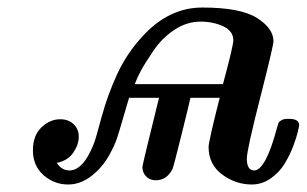

<svg xmlns="http://www.w3.org/2000/svg" viewBox="-20 -476 810 507"><path d="M66.9 -79.1Q66.9 -118.2 89.4 -139.6Q111.8 -161.1 139.2 -161.1Q161.1 -161.1 174.6 -147.9Q188 -134.8 188 -115.2Q188 -94.2 173.6 -73Q159.2 -51.8 129.9 -45.9Q143.1 -25.9 163.1 -25.9Q200.2 -25.9 228 -97.2Q231.9 -106 248 -166Q264.2 -226.1 290 -281.5Q315.9 -336.9 357.9 -381.8Q426.8 -456.1 514.2 -456.1Q615.2 -456.1 658.7 -428.5Q702.1 -400.9 702.1 -367.2Q702.1 -355 667 -217.5Q631.8 -80.1 631.8 -57.1Q631.8 -26.4 650.9 -25.9Q681.6 -25.9 711.9 -140.1Q713.9 -147 715.3 -150.9Q716.8 -154.8 722.9 -158.4Q729 -162.1 737.8 -162.1H744.1Q770 -162.1 770 -145Q770 -143.1 766.6 -128.4Q763.2 -113.8 754.2 -89.8Q745.1 -65.9 731.4 -43.5Q717.8 -21 694.8 -4.9Q671.9 11.2 645 11.2Q602.1 11.2 566.4 -15.4Q530.8 -42 530.8 -87.9Q530.8 -102.1 560.1 -217.8H482.9Q481 -208 459.5 -121.1Q438 -34.2 435.1 -28.8Q419.9 0 391.1 0Q376 0 366 -10Q356 -20 356 -35.2Q356 -40 399.9 -217.8H320.8Q315.9 -201.7 305.4 -165.3Q294.9 -128.9 288.6 -109.9Q282.2 -90.8 267.6 -64.9Q252.9 -39.1 232.9 -21Q198.7 11.2 160.2 11.2Q123 11.2 95 -13.4Q66.9 -38.1 66.9 -79.1ZM335.9 -253.9H568.8Q595.7 -354 596.2 -369.1Q596.2 -394 569.6 -406.5Q543 -418.9 509.8 -418.9Q473.6 -418.9 440.9 -397.5Q408.2 -376 385.5 -342.5Q362.8 -309.1 352.3 -289.6Q341.8 -270 335.9 -253.9Z"/></svg>

Font: CMU Serif
Style: BoldItalic
Weight: 700
Italic angle: -14.04°
Version: Version 0.7.0